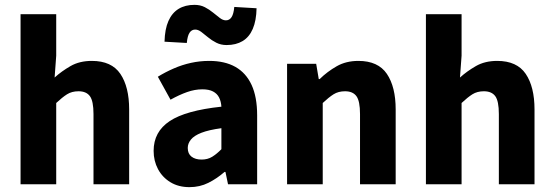

<svg xmlns="http://www.w3.org/2000/svg" viewBox="-20 -759 2281 791"><path d="M64.7 0V-700.5H211.6V-529.5L205 -439.6Q233.5 -465.4 270.6 -486.8Q307.6 -508.1 358.4 -508.1Q439.7 -508.1 475.9 -454.6Q512.1 -401 512.1 -308V0H365.2V-289.1Q365.2 -342.6 350.4 -362.8Q335.6 -383 303.5 -383Q275.9 -383 256.1 -370.5Q236.4 -358 211.6 -334.7V0Z M760.7 12Q715.6 12 682.4 -8.1Q649.2 -28.2 631 -62.1Q612.9 -96 612.9 -137.5Q612.9 -216.1 679 -260Q745.1 -304 892.1 -319.5Q890.7 -341.2 882.6 -357.3Q874.4 -373.4 857.6 -382.2Q840.8 -391 813.8 -391Q782.6 -391 750.7 -379.7Q718.7 -368.4 682.5 -348.3L630.3 -442.9Q661.9 -462.3 696.1 -477.1Q730.3 -492 766.8 -500Q803.2 -508.1 842.2 -508.1Q905.8 -508.1 949.7 -483.5Q993.5 -458.8 1016.4 -409.3Q1039.4 -359.7 1039.4 -283.6V0H919.4L908.8 -50.8H905.1Q874 -23.5 838.5 -5.8Q803.1 12 760.7 12ZM810.6 -101.6Q835.5 -101.6 854.3 -113.2Q873 -124.8 892.1 -144.3V-230.9Q840 -223.8 809.8 -212Q779.6 -200.2 766.6 -184.1Q753.5 -168.1 753.5 -149.3Q753.5 -125.6 769.1 -113.6Q784.7 -101.6 810.6 -101.6ZM913.6 -573.4Q890.2 -573.4 871.2 -583Q852.2 -592.6 837.1 -605.3Q821.9 -618 809.1 -627.6Q796.3 -637.2 784.3 -637.2Q769.5 -637.2 760.9 -624.2Q752.3 -611.2 749.6 -582L657.8 -587.2Q659.1 -639.2 673.9 -672.5Q688.7 -705.9 715.8 -722.5Q742.8 -739 781.2 -739Q805.3 -739 823.9 -729.4Q842.5 -719.8 857.8 -707.1Q873.1 -694.5 885.8 -684.9Q898.5 -675.2 910.7 -675.2Q925.5 -675.2 934 -688.4Q942.5 -701.5 945.2 -730.4L1037 -725Q1036 -674 1021.4 -640.1Q1006.8 -606.2 979.5 -589.8Q952.2 -573.4 913.6 -573.4Z M1162.7 0V-496.1H1282.6L1293.2 -433.3H1297Q1328.4 -464 1367 -486Q1405.6 -508.1 1456.4 -508.1Q1537.7 -508.1 1573.9 -454.6Q1610.1 -401 1610.1 -308V0H1463.2V-289.1Q1463.2 -342.6 1448.4 -362.8Q1433.6 -383 1401.5 -383Q1373.9 -383 1354.1 -370.5Q1334.4 -358 1309.6 -334.7V0Z M1734.7 0V-700.5H1881.6V-529.5L1875 -439.6Q1903.5 -465.4 1940.6 -486.8Q1977.6 -508.1 2028.4 -508.1Q2109.7 -508.1 2145.9 -454.6Q2182.1 -401 2182.1 -308V0H2035.2V-289.1Q2035.2 -342.6 2020.4 -362.8Q2005.6 -383 1973.5 -383Q1945.9 -383 1926.1 -370.5Q1906.4 -358 1881.6 -334.7V0Z"/></svg>

Font: Mada
Style: Regular
Weight: 400
Designer: Khaled Hosny
Version: Version 1.5